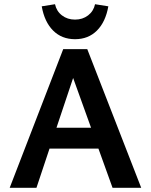

<svg xmlns="http://www.w3.org/2000/svg" viewBox="-20 -891 716 911"><path d="M178 -861 241 -871Q248 -838 274 -818Q300 -798 336 -798Q372 -798 398 -818Q424 -838 431 -871L494 -861Q481 -787 440 -746Q399 -705 336 -705Q273 -705 232 -746Q191 -787 178 -861ZM447 -186H215L153 0H26L280 -658H394L650 0H514ZM412 -285 327 -521 248 -285Z"/></svg>

Font: Ysabeau Infant
Style: Bold
Weight: 700
Designer: Christian Thalmann (Catharsis Fonts)
Version: Version 0.003